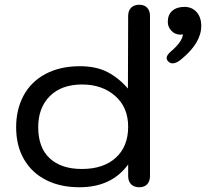

<svg xmlns="http://www.w3.org/2000/svg" viewBox="-20 -779 868 809"><path d="M48 -243Q48 -318 79.5 -376.5Q111 -435 172 -467.5Q233 -500 317 -500Q385 -500 432.5 -475.5Q480 -451 519 -406L520 -712Q520 -734 532.5 -746.5Q545 -759 567 -759Q588 -759 600 -746.5Q612 -734 612 -712V-37Q612 -15 600 -2.5Q588 10 567 10Q545 10 532.5 -2.5Q520 -15 520 -37V-86Q450 10 315 10Q234 10 174 -20.5Q114 -51 81 -108Q48 -165 48 -243ZM520 -245Q520 -327 465 -375Q410 -423 326 -423Q239 -423 190 -374Q141 -325 141 -243Q141 -157 189.5 -112Q238 -67 325 -67Q416 -67 468 -114.5Q520 -162 520 -245ZM682 -534Q682 -547 701 -563Q747 -602 751 -634Q747 -633 740 -633Q718 -633 702.5 -649Q687 -665 687 -687Q687 -717 706 -733.5Q725 -750 757 -750Q789 -750 808.5 -728Q828 -706 828 -670Q828 -599 746 -531Q724 -512 707 -512Q696 -512 687 -522Q682 -529 682 -534Z"/></svg>

Font: Kodchasan Medium
Style: Regular
Weight: 500
Designer: Katatrad Aksorn Co.,Ltd.
Foundry: Cadson Demak Co.,Ltd.
Version: Version 1.000; ttfautohint (v1.6)